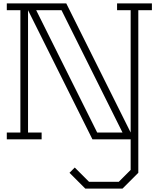

<svg xmlns="http://www.w3.org/2000/svg" viewBox="-20 -820 934 1130"><path d="M874 -760H794V0V197L701 290H482L389 197L420 166L504 250H679L749 180V0H524L145 -760V-40H225V0H20V-40H100V-760H20V-800H225H370L749 -40V-760H669V-800H874ZM701 -40 342 -760H193L552 -40Z"/></svg>

Font: Kumar One Outline
Style: Regular
Weight: 400
Designer: Parimal Parmar
Foundry: Indian Type Foundry
Version: Version 1.000;PS 1.000;hotconv 1.0.88;makeotf.lib2.5.647800